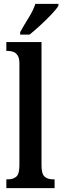

<svg xmlns="http://www.w3.org/2000/svg" viewBox="-20 -979 324 999"><path d="M13 0V-46H23Q49 -46 65 -60Q81 -74 81 -119V-649Q81 -677 71.5 -691Q62 -705 48.5 -709.5Q35 -714 23 -714H13V-760H196V-119Q196 -74 212 -60Q228 -46 255 -46H264V0ZM85 -812Q105 -848 129 -886.5Q153 -925 164 -959H284V-949Q274 -932 248 -904.5Q222 -877 191 -848.5Q160 -820 134 -799H85Z"/></svg>

Font: Noto Serif Ethiopic ExtraCondensed SemiBold
Style: Regular
Weight: 600
Width: 2
Designer: Monotype Design Team
Foundry: Monotype Imaging Inc.
Version: Version 2.102; ttfautohint (v1.8.4.7-5d5b)